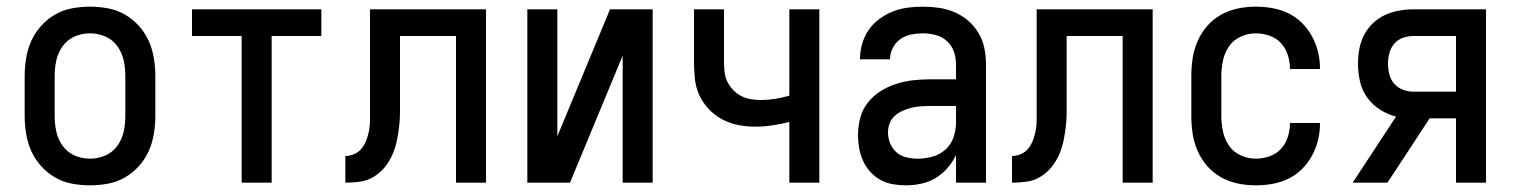

<svg xmlns="http://www.w3.org/2000/svg" viewBox="-20 -548 4540 576"><path d="M250 8Q223 8 196 3Q169 -2 145.5 -15.5Q122 -29 103.5 -49.5Q85 -70 74 -94.5Q63 -119 58.5 -146Q54 -173 54 -200V-320Q54 -347 58.5 -374Q63 -401 74 -425.5Q85 -450 103.5 -470.5Q122 -491 145.5 -504.5Q169 -518 196 -523Q223 -528 250 -528Q277 -528 304 -523Q331 -518 354.5 -504.5Q378 -491 396.5 -470.5Q415 -450 426 -425.5Q437 -401 441.5 -374Q446 -347 446 -320V-200Q446 -173 441.5 -146Q437 -119 426 -94.5Q415 -70 396.5 -49.5Q378 -29 354.5 -15.5Q331 -2 304 3Q277 8 250 8ZM250 -72Q274 -72 296 -81.5Q318 -91 332 -110.5Q346 -130 351 -153Q356 -176 356 -200V-320Q356 -344 351 -367Q346 -390 332 -409.5Q318 -429 296 -438.5Q274 -448 250 -448Q226 -448 204 -438.5Q182 -429 168 -409.5Q154 -390 149 -367Q144 -344 144 -320V-200Q144 -176 149 -153Q154 -130 168 -110.5Q182 -91 204 -81.5Q226 -72 250 -72Z M705 0V-440H556V-520H944V-440H795V0Z M1016 0V-80Q1030 -80 1043.5 -86Q1057 -92 1066 -104Q1075 -116 1080 -130Q1085 -144 1087.5 -158.5Q1090 -173 1090 -187.5Q1090 -202 1090 -217V-520H1438V0H1348V-440H1180V-257Q1180 -235 1180 -213Q1180 -191 1177.5 -169Q1175 -147 1170.5 -125.5Q1166 -104 1157 -83.5Q1148 -63 1134 -46Q1120 -29 1101 -17.5Q1082 -6 1060 -3Q1038 0 1016 0Z M1562 0V-520H1652V-139L1810 -520H1938V0H1848V-381L1690 0Z M2348 0V-182Q2323 -176 2297.5 -172Q2272 -168 2246 -168Q2220 -168 2194.5 -173Q2169 -178 2146.5 -190Q2124 -202 2106 -221Q2088 -240 2077.5 -263.5Q2067 -287 2064.5 -313Q2062 -339 2062 -364V-520H2152V-364Q2152 -349 2153.5 -333.5Q2155 -318 2161.5 -304Q2168 -290 2179 -278.5Q2190 -267 2203.5 -260Q2217 -253 2232.5 -250.5Q2248 -248 2264 -248Q2285 -248 2306 -251.5Q2327 -255 2348 -261V-520H2438V0Z M2697 8Q2678 8 2658 4.5Q2638 1 2621 -8.5Q2604 -18 2590.5 -33Q2577 -48 2569 -66Q2561 -84 2557.5 -103.5Q2554 -123 2554 -142Q2554 -168 2560.5 -193.5Q2567 -219 2583 -239.5Q2599 -260 2621 -274Q2643 -288 2667.5 -296Q2692 -304 2717.5 -307Q2743 -310 2769 -310H2848V-355Q2848 -375 2841.5 -393.5Q2835 -412 2820.5 -425Q2806 -438 2787 -443Q2768 -448 2749 -448Q2731 -448 2713.5 -444.5Q2696 -441 2681.5 -431Q2667 -421 2658.5 -404.5Q2650 -388 2650 -370H2560V-371Q2560 -394 2566.5 -416.5Q2573 -439 2586 -458Q2599 -477 2618 -491Q2637 -505 2658.5 -513.5Q2680 -522 2702.5 -525Q2725 -528 2749 -528Q2773 -528 2797 -524.5Q2821 -521 2843.5 -511.5Q2866 -502 2884.5 -486Q2903 -470 2915.5 -449Q2928 -428 2933 -404Q2938 -380 2938 -355V0H2848V-83Q2838 -62 2822.5 -44Q2807 -26 2787 -14Q2767 -2 2744 3Q2721 8 2697 8ZM2733 -72Q2755 -72 2777 -78Q2799 -84 2816 -99Q2833 -114 2840.5 -136Q2848 -158 2848 -180V-230H2769Q2755 -230 2741 -229Q2727 -228 2713.5 -224.5Q2700 -221 2687.5 -215.5Q2675 -210 2664.5 -200.5Q2654 -191 2649 -178Q2644 -165 2644 -151Q2644 -134 2650.5 -118Q2657 -102 2669.5 -91Q2682 -80 2699 -76Q2716 -72 2733 -72Z M3016 0V-80Q3030 -80 3043.5 -86Q3057 -92 3066 -104Q3075 -116 3080 -130Q3085 -144 3087.5 -158.5Q3090 -173 3090 -187.5Q3090 -202 3090 -217V-520H3438V0H3348V-440H3180V-257Q3180 -235 3180 -213Q3180 -191 3177.5 -169Q3175 -147 3170.5 -125.5Q3166 -104 3157 -83.5Q3148 -63 3134 -46Q3120 -29 3101 -17.5Q3082 -6 3060 -3Q3038 0 3016 0Z M3747 8Q3720 8 3693.5 2.5Q3667 -3 3643.5 -16Q3620 -29 3602 -49.5Q3584 -70 3573 -95Q3562 -120 3558 -146.5Q3554 -173 3554 -200V-320Q3554 -347 3558 -373.5Q3562 -400 3573 -425Q3584 -450 3602 -470.5Q3620 -491 3643.5 -504Q3667 -517 3693.5 -522.5Q3720 -528 3747 -528Q3773 -528 3798 -523.5Q3823 -519 3845.5 -508Q3868 -497 3886 -479Q3904 -461 3916 -439Q3928 -417 3934 -392.5Q3940 -368 3940 -342V-341H3850V-342Q3850 -362 3843.5 -382.5Q3837 -403 3823 -418.5Q3809 -434 3788.5 -441Q3768 -448 3747 -448Q3724 -448 3702 -438Q3680 -428 3667 -409Q3654 -390 3649 -366.5Q3644 -343 3644 -320V-200Q3644 -177 3649 -153.5Q3654 -130 3667 -111Q3680 -92 3702 -82Q3724 -72 3747 -72Q3768 -72 3788.5 -79Q3809 -86 3823 -101.5Q3837 -117 3843.5 -137.5Q3850 -158 3850 -178V-179H3940V-178Q3940 -152 3934 -127.5Q3928 -103 3916 -81Q3904 -59 3886 -41Q3868 -23 3845.5 -12Q3823 -1 3798 3.5Q3773 8 3747 8Z M4038 0 4168 -198Q4142 -205 4119.5 -219.5Q4097 -234 4081.5 -255.5Q4066 -277 4060 -303.5Q4054 -330 4054 -357Q4054 -379 4058 -401Q4062 -423 4072 -442.5Q4082 -462 4098 -477.5Q4114 -493 4134 -502.5Q4154 -512 4176 -516Q4198 -520 4220 -520H4438V0H4348V-193H4269L4149 -10L4142 0ZM4348 -273V-440H4220Q4204 -440 4188.5 -434.5Q4173 -429 4162.5 -416.5Q4152 -404 4148 -388.5Q4144 -373 4144 -357Q4144 -341 4148 -325Q4152 -309 4162.5 -297Q4173 -285 4188.5 -279Q4204 -273 4220 -273Z"/></svg>

Font: Iosevka Term Medium
Style: Regular
Weight: 500
Monospace: yes
Designer: Belleve Invis
Foundry: Belleve Invis
Version: Version 26.3.1